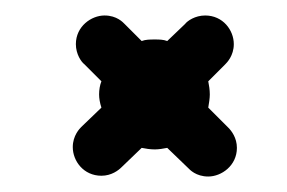

<svg xmlns="http://www.w3.org/2000/svg" viewBox="-20 -456 371 248"><path d="M245 -436C232 -436 222 -429 219 -425L196 -403C191 -405 185 -405 180 -405C174 -405 168 -405 163 -403L141 -425C139 -427 131 -436 115 -436C98 -436 78 -422 78 -399C78 -386 85 -376 89 -373L111 -351C109 -346 108 -340 108 -334C108 -329 109 -323 111 -317L85 -292C83 -290 74 -281 74 -266C74 -248 88 -229 111 -229C124 -229 133 -236 137 -240L163 -265C168 -264 174 -263 180 -263C185 -263 191 -264 196 -265L223 -239C225 -237 233 -228 249 -228C266 -228 286 -242 286 -265C286 -278 279 -287 275 -291L249 -317C250 -323 251 -329 251 -334C251 -340 250 -346 249 -351L271 -373C273 -375 282 -384 282 -399C282 -417 268 -436 245 -436Z"/></svg>

Font: LS
Style: RegularAlt
Weight: 500
Designer: BSozoo
Foundry: BSozoo
Version: Version 001.000